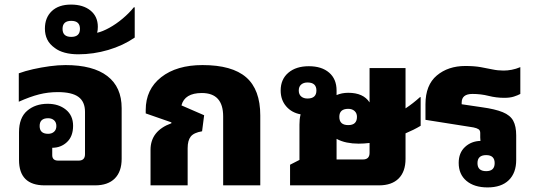

<svg xmlns="http://www.w3.org/2000/svg" viewBox="-20 -809 2336 838"><path d="M175 0Q63 0 63 -111V-232Q63 -295 98.5 -325.5Q134 -356 188 -356Q236 -356 267.5 -330.5Q299 -305 299 -260Q299 -214 272.5 -189Q246 -164 208 -164V-132Q208 -108 234 -108H323Q351 -108 351 -136V-321Q351 -365 322.5 -386Q294 -407 232 -407Q190 -407 150.5 -397Q111 -387 62 -365V-489Q89 -499 124.5 -507Q160 -515 197 -520Q234 -525 266 -525Q386 -525 448.5 -477Q511 -429 511 -337V-116Q511 -60 481 -30Q451 0 395 0ZM190 -225Q206 -225 216 -234Q226 -243 226 -259Q226 -275 216 -284Q206 -293 190 -293Q153 -293 153 -259Q153 -225 190 -225Z M322 -572Q289 -572 263 -579Q237 -586 220 -599Q196 -616 186 -637Q176 -658 176 -684Q176 -732 206 -760.5Q236 -789 290 -789Q343 -789 375 -763Q407 -737 407 -692Q407 -677 404 -666Q427 -671 457 -687.5Q487 -704 515.5 -728Q544 -752 564 -777H568V-645Q517 -610 452.5 -591Q388 -572 322 -572ZM291 -648Q329 -648 329 -683Q329 -718 291 -718Q253 -718 253 -683Q253 -648 291 -648Z M637 0V-155Q637 -238 728 -271V-275L616 -314V-329Q616 -419 683.5 -472Q751 -525 864 -525Q993 -525 1054.5 -471.5Q1116 -418 1116 -305V0H954V-301Q954 -403 861 -403Q786 -403 772 -349L871 -306L862 -236Q826 -230 812.5 -213Q799 -196 799 -162V0Z M1246 0V-90L1287 -111V-265Q1287 -277 1288 -287Q1289 -297 1292 -310Q1253 -317 1229 -345Q1205 -373 1205 -414Q1205 -463 1238.5 -491.5Q1272 -520 1328 -520Q1384 -520 1416.5 -492Q1449 -464 1449 -414V-394Q1472 -404 1500 -404Q1566 -404 1593 -362V-512H1750V-336Q1782 -357 1813 -385H1816V-260Q1786 -242 1750 -227V-116Q1750 -60 1720 -30Q1690 0 1634 0ZM1322 -379Q1361 -379 1361 -414Q1361 -449 1322 -449Q1305 -449 1294.5 -440Q1284 -431 1284 -414Q1284 -397 1294.5 -388Q1305 -379 1322 -379ZM1500 -263Q1538 -263 1538 -299Q1538 -315 1527.5 -324.5Q1517 -334 1500 -334Q1461 -334 1461 -299Q1461 -263 1500 -263ZM1545 -182Q1518 -182 1493.5 -187Q1469 -192 1449 -203V-113H1564Q1593 -113 1593 -142V-185Q1568 -182 1545 -182Z M2108 9Q2050 9 2016 -19.5Q1982 -48 1982 -98Q1982 -142 2009.5 -167.5Q2037 -193 2077 -194Q2076 -201 2076 -209V-229Q2076 -240 2068.5 -245Q2061 -250 2046 -253L1837 -286V-354Q1837 -438 1886.5 -479.5Q1936 -521 2011 -521Q2050 -521 2078 -516Q2106 -511 2129.5 -506Q2153 -501 2178 -501Q2195 -501 2213.5 -504.5Q2232 -508 2251 -516V-399Q2240 -393 2223 -387.5Q2206 -382 2181 -382Q2146 -382 2112.5 -390.5Q2079 -399 2042 -399Q1995 -399 1995 -361V-354L2083 -341Q2141 -333 2174 -319.5Q2207 -306 2220 -282Q2233 -258 2233 -218V-111Q2233 -54 2200.5 -22.5Q2168 9 2108 9ZM2102 -62Q2139 -62 2139 -97Q2139 -132 2102 -132Q2064 -132 2064 -97Q2064 -62 2102 -62Z"/></svg>

Font: Noto Sans Thai Looped UI ExtraBold
Style: Regular
Weight: 800
Designer: Cadson Demak Team
Foundry: Cadson Demak Co., Ltd.
Version: Version 1.000